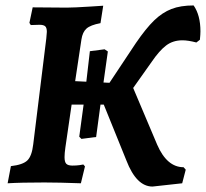

<svg xmlns="http://www.w3.org/2000/svg" viewBox="-20 -670 756 705"><path d="M716 -555Q716 -544 714 -524L701 -514Q671 -522 650 -522Q615 -522 590 -503Q565 -484 537 -443L469 -347L557 -139Q593 -56 654 -56L662 -47L649 3L540 15Q481 15 444 -81L361 -286H349L333 -167L279 -160L271 -168L287 -286H243L220 -128Q217 -107 217 -93Q217 -75 223.5 -68.5Q230 -62 246 -62Q260 -62 271 -63.5Q282 -65 286 -66L292 -59L277 3Q196 0 143 0Q56 0 8 3L20 -60Q64 -65 80.5 -81Q97 -97 102 -140L150 -529L152 -553Q152 -568 146 -573.5Q140 -579 125 -579L93 -578L88 -586L100 -643L225 -642Q251 -642 313 -646L359 -649L349 -585Q312 -578 297.5 -565Q283 -552 279 -525L256 -372L297 -370L310 -482L364 -489L376 -481L360 -367L382 -366L479 -512Q516 -566 546 -595Q576 -624 609.5 -637Q643 -650 691 -650Q716 -614 716 -555Z"/></svg>

Font: Alegreya SC
Style: Bold Italic
Weight: 700
Italic angle: -7°
Designer: Juan Pablo del Peral
Foundry: Huerta Tipografica
Version: Version 2.007; ttfautohint (v1.6)